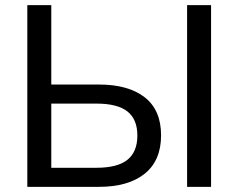

<svg xmlns="http://www.w3.org/2000/svg" viewBox="-20 -725 924 745"><path d="M86 0V-705H179V-397H364Q478 -397 541.5 -347.5Q605 -298 605 -200Q605 -102 541.5 -51Q478 0 364 0ZM179 -74H354Q436 -74 474.5 -105Q513 -136 513 -199Q513 -262 474.5 -292.5Q436 -323 354 -323H179ZM706 0V-705H799V0Z"/></svg>

Font: Mulish Medium
Style: Regular
Weight: 500
Designer: Vernon Adams
Foundry: Vernon Adams
Version: Version 3.603; ttfautohint (v1.8.3)